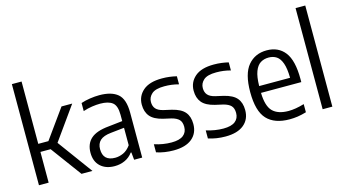

<svg xmlns="http://www.w3.org/2000/svg" viewBox="-88 -1140 2660 1482"><g transform="rotate(-15 1242.0 -399.0)"><path d="M69.5 0V-808H147V-310H228L395 -542.5H480.5L292.5 -279L497 0H409.5L228.5 -245.5H147V0Z M673.5 9Q603 9 560.8 -30Q518.5 -69 518.5 -138.5Q518.5 -210 563.2 -250.2Q608 -290.5 706 -299.5L818.5 -312V-362.5Q818.5 -435 786 -460.5Q753.5 -486 688 -486Q659 -486 623 -480.8Q587 -475.5 551.5 -463.5V-528Q583.5 -539 623.5 -545Q663.5 -551 698.5 -551Q795.5 -551 845 -509.2Q894.5 -467.5 894.5 -359.5V0H830L824 -60H818.5Q794 -26 756.2 -8.5Q718.5 9 673.5 9ZM597 -146.5Q597 -52.5 694 -52.5Q726 -52.5 759 -67.2Q792 -82 818.5 -119V-258.5L711.5 -247Q651.5 -241 624.2 -216Q597 -191 597 -146.5Z M1145 9.5Q1071.5 9.5 1008 -11.5V-76Q1077.5 -54 1144.5 -54Q1208 -54 1238.8 -78Q1269.5 -102 1269.5 -145.5Q1269.5 -184 1250.5 -203.5Q1231.5 -223 1191 -233.5L1127 -248Q1057 -265 1027 -301.2Q997 -337.5 997 -395Q997 -463 1047.8 -507Q1098.5 -551 1199 -551Q1231.5 -551 1260.2 -547.2Q1289 -543.5 1315.5 -537V-472.5Q1285.5 -480.5 1258.5 -484Q1231.5 -487.5 1201 -487.5Q1130.5 -487.5 1100.5 -461Q1070.5 -434.5 1070.5 -396.5Q1070.5 -363 1088.2 -342.5Q1106 -322 1147 -312L1211 -297.5Q1283 -280 1313 -244Q1343 -208 1343 -149Q1343 -75 1291.8 -32.8Q1240.5 9.5 1145 9.5Z M1559.5 9.5Q1486 9.5 1422.5 -11.5V-76Q1492 -54 1559 -54Q1622.5 -54 1653.2 -78Q1684 -102 1684 -145.5Q1684 -184 1665 -203.5Q1646 -223 1605.5 -233.5L1541.5 -248Q1471.5 -265 1441.5 -301.2Q1411.5 -337.5 1411.5 -395Q1411.5 -463 1462.2 -507Q1513 -551 1613.5 -551Q1646 -551 1674.8 -547.2Q1703.5 -543.5 1730 -537V-472.5Q1700 -480.5 1673 -484Q1646 -487.5 1615.5 -487.5Q1545 -487.5 1515 -461Q1485 -434.5 1485 -396.5Q1485 -363 1502.8 -342.5Q1520.5 -322 1561.5 -312L1625.5 -297.5Q1697.5 -280 1727.5 -244Q1757.5 -208 1757.5 -149Q1757.5 -75 1706.2 -32.8Q1655 9.5 1559.5 9.5Z M2071.5 9.5Q1951.5 9.5 1891 -55Q1830.5 -119.5 1830.5 -271.5Q1830.5 -418 1886.5 -484.5Q1942.5 -551 2036 -551Q2128.5 -551 2180 -484.8Q2231.5 -418.5 2231.5 -270V-245H1909.5Q1912 -138.5 1953.8 -96.8Q1995.5 -55 2080.5 -55Q2134.5 -55 2205.5 -76V-11Q2168.5 0 2136.2 4.8Q2104 9.5 2071.5 9.5ZM2036 -493.5Q1999 -493.5 1971 -476Q1943 -458.5 1926.8 -416Q1910.5 -373.5 1909.5 -299.5H2156.5Q2155.5 -373.5 2140.5 -416Q2125.5 -458.5 2099 -476Q2072.5 -493.5 2036 -493.5Z M2336.5 0V-808H2414V0Z"/></g></svg>

Font: Encode Sans SemiCondensed SemiCondensed
Style: Regular
Weight: 400
Width: 4
Designer: Multiple Designers
Foundry: Impallari Type
Version: Version 3.000; ttfautohint (v1.8.3) -l 8 -r 50 -G 200 -x 14 